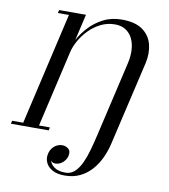

<svg xmlns="http://www.w3.org/2000/svg" viewBox="-166 -848 1051 1197"><g transform="rotate(10 359.0 -250.0)"><path d="M324.5 260Q276.5 260 246.5 243.2Q216.5 226.5 204.5 200Q192.5 173.5 199.5 144Q204.5 122.5 216.8 107.2Q229 92 245.2 84.2Q261.5 76.5 279 76.5Q301 76.5 317.8 90.8Q334.5 105 327.5 136.5Q322 159 301.5 177.8Q281 196.5 253 196.5Q242 196.5 233.8 190.8Q225.5 185 224.5 175.5Q227.5 201.5 253.2 221.5Q279 241.5 326 241.5Q360 241.5 384.5 218.8Q409 196 426.5 158.2Q444 120.5 457 74Q470 27.5 481 -20L592 -499Q602.5 -545.5 599.8 -586.2Q597 -627 581.5 -657.5Q566 -688 538.2 -705.2Q510.5 -722.5 472 -722.5Q423.5 -722.5 381.8 -701.8Q340 -681 307.8 -647.8Q275.5 -614.5 254.5 -576.8Q233.5 -539 225.5 -505H212.5Q220.5 -538.5 242.8 -581.8Q265 -625 302.2 -665.5Q339.5 -706 391.2 -732.8Q443 -759.5 509 -759.5Q593.5 -759.5 640.2 -725.8Q687 -692 701 -636.8Q715 -581.5 700.5 -517.5L577.5 11.5Q566.5 60 545.8 104.8Q525 149.5 493.8 184.5Q462.5 219.5 420.5 239.8Q378.5 260 324.5 260ZM-61 0 -56.5 -19.5H13.5L177.5 -730.5H107.5L112 -750H282L113.5 -19.5H182.5L178 0Z"/></g></svg>

Font: Bodoni Moda 11pt Medium
Style: Italic
Weight: 500
Italic angle: -13°
Designer: Owen Earl
Foundry: indestructible type
Version: Version 2.004